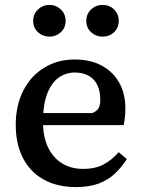

<svg xmlns="http://www.w3.org/2000/svg" viewBox="-20 -748 576 781"><path d="M289 13Q213 13 158 -17.5Q103 -48 73.5 -105Q44 -162 44 -240Q44 -319 74.5 -379Q105 -439 159.5 -472.5Q214 -506 284 -506Q347 -506 393 -481.5Q439 -457 464.5 -412.5Q490 -368 490 -306Q490 -287 488 -269.5Q486 -252 483 -239H109V-288H355Q375 -296 381.5 -309Q388 -322 388 -341Q388 -378 375.5 -403Q363 -428 339.5 -440.5Q316 -453 284 -453Q248 -453 219 -432.5Q190 -412 172.5 -368Q155 -324 155 -253Q155 -191 175.5 -148.5Q196 -106 232.5 -83.5Q269 -61 318 -61Q368 -61 402 -79.5Q436 -98 463 -129L496 -101Q475 -68 447.5 -42Q420 -16 381.5 -1.5Q343 13 289 13ZM181 -599Q154 -599 134.5 -617Q115 -635 115 -663Q115 -691 134.5 -709.5Q154 -728 181 -728Q208 -728 227.5 -709.5Q247 -691 247 -663Q247 -635 227.5 -617Q208 -599 181 -599ZM397 -599Q370 -599 350.5 -617Q331 -635 331 -663Q331 -691 350.5 -709.5Q370 -728 397 -728Q425 -728 444 -709.5Q463 -691 463 -663Q463 -635 444 -617Q425 -599 397 -599Z"/></svg>

Font: Source Serif 4 Medium
Style: Regular
Weight: 500
Designer: Frank Grießhammer
Foundry: Adobe Systems Incorporated
Version: Version 4.004;hotconv 1.0.116;makeotfexe 2.5.65601